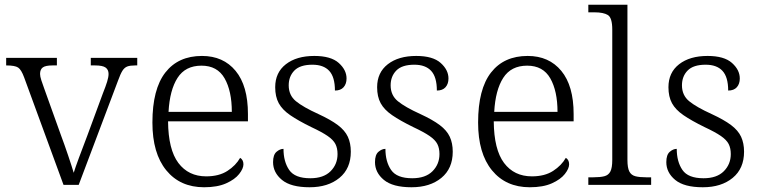

<svg xmlns="http://www.w3.org/2000/svg" viewBox="-20 -780 3207 810"><path d="M82 -453Q70 -486 56.5 -495Q43 -504 6 -504V-536H220V-504H202Q172 -504 160.5 -495.5Q149 -487 149 -468Q149 -458 154.5 -441Q160 -424 166 -408L237 -210Q252 -170 267.5 -124Q283 -78 291 -51Q297 -71 312.5 -113Q328 -155 348 -207L414 -386Q426 -416 432 -435.5Q438 -455 438 -468Q438 -486 425.5 -495Q413 -504 381 -504H363V-536H559V-504H551Q529 -504 517 -499.5Q505 -495 496.5 -481.5Q488 -468 478 -440L312 0H248Z M841 10Q740 10 681.5 -61.5Q623 -133 623 -263Q623 -404 677.5 -474Q732 -544 832 -544Q922 -544 974 -481Q1026 -418 1026 -299V-268H689Q690 -149 732.5 -92.5Q775 -36 850 -36Q904 -36 939.5 -59Q975 -82 993 -114Q999 -111 1003 -104Q1007 -97 1007 -87Q1007 -69 989 -46Q971 -23 934 -6.5Q897 10 841 10ZM958 -308Q958 -396 927.5 -449.5Q897 -503 830 -503Q762 -503 729 -451.5Q696 -400 691 -308Z M1286 10Q1207 10 1169.5 -21Q1132 -52 1132 -96Q1132 -127 1146.5 -139.5Q1161 -152 1176 -152Q1176 -98 1200 -63Q1224 -28 1289 -28Q1345 -28 1374.5 -57.5Q1404 -87 1404 -130Q1404 -155 1395 -172.5Q1386 -190 1362 -206.5Q1338 -223 1293 -244Q1238 -271 1204.5 -294Q1171 -317 1156 -344.5Q1141 -372 1141 -412Q1141 -474 1186 -509Q1231 -544 1306 -544Q1376 -544 1409 -514.5Q1442 -485 1442 -449Q1442 -426 1429.5 -412Q1417 -398 1393 -398Q1393 -455 1369 -481Q1345 -507 1298 -507Q1246 -507 1222 -482.5Q1198 -458 1198 -420Q1198 -378 1228.5 -353Q1259 -328 1323 -299Q1375 -275 1405 -252.5Q1435 -230 1447.5 -203Q1460 -176 1460 -140Q1460 -69 1412 -29.5Q1364 10 1286 10Z M1716 10Q1637 10 1599.5 -21Q1562 -52 1562 -96Q1562 -127 1576.5 -139.5Q1591 -152 1606 -152Q1606 -98 1630 -63Q1654 -28 1719 -28Q1775 -28 1804.5 -57.5Q1834 -87 1834 -130Q1834 -155 1825 -172.5Q1816 -190 1792 -206.5Q1768 -223 1723 -244Q1668 -271 1634.5 -294Q1601 -317 1586 -344.5Q1571 -372 1571 -412Q1571 -474 1616 -509Q1661 -544 1736 -544Q1806 -544 1839 -514.5Q1872 -485 1872 -449Q1872 -426 1859.5 -412Q1847 -398 1823 -398Q1823 -455 1799 -481Q1775 -507 1728 -507Q1676 -507 1652 -482.5Q1628 -458 1628 -420Q1628 -378 1658.5 -353Q1689 -328 1753 -299Q1805 -275 1835 -252.5Q1865 -230 1877.5 -203Q1890 -176 1890 -140Q1890 -69 1842 -29.5Q1794 10 1716 10Z M2215 10Q2114 10 2055.5 -61.5Q1997 -133 1997 -263Q1997 -404 2051.5 -474Q2106 -544 2206 -544Q2296 -544 2348 -481Q2400 -418 2400 -299V-268H2063Q2064 -149 2106.5 -92.5Q2149 -36 2224 -36Q2278 -36 2313.5 -59Q2349 -82 2367 -114Q2373 -111 2377 -104Q2381 -97 2381 -87Q2381 -69 2363 -46Q2345 -23 2308 -6.5Q2271 10 2215 10ZM2332 -308Q2332 -396 2301.5 -449.5Q2271 -503 2204 -503Q2136 -503 2103 -451.5Q2070 -400 2065 -308Z M2462 0V-32H2483Q2512 -32 2529.5 -36.5Q2547 -41 2555 -56.5Q2563 -72 2563 -105V-655Q2563 -705 2544.5 -716.5Q2526 -728 2488 -728H2462V-760H2627V-105Q2627 -72 2635 -56.5Q2643 -41 2660.5 -36.5Q2678 -32 2706 -32H2727V0Z M2945 10Q2866 10 2828.5 -21Q2791 -52 2791 -96Q2791 -127 2805.5 -139.5Q2820 -152 2835 -152Q2835 -98 2859 -63Q2883 -28 2948 -28Q3004 -28 3033.5 -57.5Q3063 -87 3063 -130Q3063 -155 3054 -172.5Q3045 -190 3021 -206.5Q2997 -223 2952 -244Q2897 -271 2863.5 -294Q2830 -317 2815 -344.5Q2800 -372 2800 -412Q2800 -474 2845 -509Q2890 -544 2965 -544Q3035 -544 3068 -514.5Q3101 -485 3101 -449Q3101 -426 3088.5 -412Q3076 -398 3052 -398Q3052 -455 3028 -481Q3004 -507 2957 -507Q2905 -507 2881 -482.5Q2857 -458 2857 -420Q2857 -378 2887.5 -353Q2918 -328 2982 -299Q3034 -275 3064 -252.5Q3094 -230 3106.5 -203Q3119 -176 3119 -140Q3119 -69 3071 -29.5Q3023 10 2945 10Z"/></svg>

Font: Noto Serif Gurmukhi Light
Style: Regular
Weight: 300
Designer: Vaibhav Singh and the Monotype Design Team
Foundry: Monotype Imaging Inc.
Version: Version 2.004; ttfautohint (v1.8.4.7-5d5b)